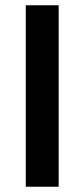

<svg xmlns="http://www.w3.org/2000/svg" viewBox="-20 -710 321 730"><path d="M203 -690V0H78V-690Z"/></svg>

Font: Exo 2 SemiBold
Style: Regular
Weight: 600
Designer: Natanael Gama
Foundry: Natanael Gama
Version: Version 2.010